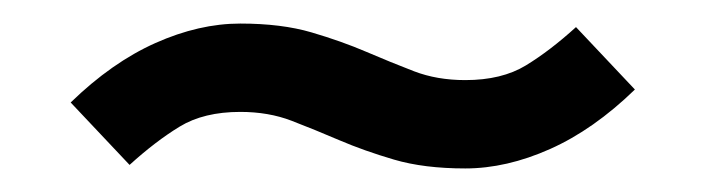

<svg xmlns="http://www.w3.org/2000/svg" viewBox="-20 -402 600 163"><path d="M375 -259Q340 -259 314.5 -266.5Q289 -274 268 -283Q247 -292 227.5 -299.5Q208 -307 184 -307Q153 -307 132.5 -294.5Q112 -282 90 -262L40 -315Q75 -349 112 -365.5Q149 -382 184 -382Q219 -382 244.5 -374.5Q270 -367 291 -358Q312 -349 331.5 -341.5Q351 -334 375 -334Q406 -334 426.5 -346.5Q447 -359 469 -379L519 -326Q484 -292 447 -275.5Q410 -259 375 -259Z"/></svg>

Font: Carrois Gothic
Style: Regular
Weight: 400
Designer: Ralph du Carrois
Foundry: Ralph du Carrois
Version: Version 1.002